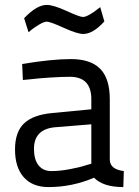

<svg xmlns="http://www.w3.org/2000/svg" viewBox="-20 -750 565 780"><path d="M426 -347V-101Q427 -62 483 -55L481 10Q399 10 362 -28Q273 10 177 10Q112 10 76.5 -30Q41 -70 41 -143Q41 -214 78 -249Q115 -284 194 -291L351 -306V-347Q351 -438 264 -438Q232 -438 184 -435Q136 -432 104 -428L73 -425L70 -490Q190 -510 268 -510Q348 -510 387 -470.5Q426 -431 426 -347ZM351 -245 203 -233Q118 -225 118 -145Q118 -102 136.5 -78.5Q155 -55 189 -55Q222 -55 262.5 -62.5Q303 -70 327 -78L351 -85ZM387 -721 404 -663Q358 -612 318 -612Q294 -612 239 -637Q184 -662 170 -662Q159 -662 140.5 -651Q122 -640 109 -630L96 -619L78 -676Q129 -730 170 -730Q197 -730 250.5 -705.5Q304 -681 317 -681Q327 -681 344.5 -691Q362 -701 374 -711Z"/></svg>

Font: TypoPRO Titillium Text
Style: 400 wt
Weight: 400
Designer: Accademia di Belle Arti di Urbino and others
Foundry: Accademia di Belle Arti di Urbino and others.
Version: Version 25.000